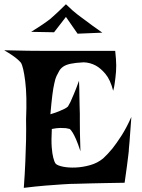

<svg xmlns="http://www.w3.org/2000/svg" viewBox="-60 -907 678 917"><path d="M-40 -667Q28.3 -665 73.7 -664.6Q119.1 -664.1 147.5 -664.1H199.2H490.2Q492.2 -644.5 493.7 -626.5Q495.1 -608.4 495.1 -594.7Q495.1 -578.1 494.1 -564.5Q493.2 -550.8 491.2 -535.2Q489.3 -521.5 487.3 -505.9Q485.4 -490.2 480.5 -473.6Q466.8 -526.4 443.8 -553.7Q420.9 -581.1 397.5 -593.8Q370.1 -608.4 339.8 -609.4Q299.8 -607.4 277.3 -602.5Q254.9 -597.7 242.2 -588.9Q229.5 -580.1 223.1 -568.8Q216.8 -557.6 210 -543.9Q204.1 -532.2 199.2 -507.8Q194.3 -487.3 189.9 -452.1Q185.5 -417 180.7 -361.3Q207 -369.1 223.1 -376Q239.3 -382.8 249 -387.7Q259.8 -393.6 264.6 -398.4Q268.6 -404.3 276.4 -419.9Q282.2 -433.6 292.5 -457Q302.7 -480.5 317.4 -521.5Q319.3 -476.6 319.3 -446.8Q319.3 -417 320.3 -398.4Q320.3 -377 321.3 -364.3V-327.1Q321.3 -306.6 321.8 -272Q322.3 -237.3 324.2 -184.6Q312.5 -220.7 303.2 -241.7Q293.9 -262.7 287.1 -273.4Q279.3 -286.1 273.4 -291Q266.6 -293 254.9 -294.9Q244.1 -295.9 228 -295.9Q211.9 -295.9 187.5 -291Q184.6 -237.3 187 -204.6Q189.5 -171.9 194.3 -154.3Q199.2 -133.8 206.1 -125Q214.8 -116.2 241.2 -110.8Q267.6 -105.5 301.3 -106.9Q335 -108.4 370.1 -118.2Q405.3 -127.9 432.6 -150.4Q453.1 -168.9 476.6 -197.3Q496.1 -221.7 520 -258.8Q543.9 -295.9 567.4 -348.6Q563.5 -304.7 562 -275.9Q560.5 -247.1 558.6 -229.5Q556.6 -209 555.7 -198.2Q555.7 -186.5 552.7 -165Q550.8 -146.5 546.4 -114.7Q542 -83 535.2 -34.2Q489.3 -33.2 448.2 -32.7Q407.2 -32.2 376 -31.2Q338.9 -30.3 307.6 -29.3Q275.4 -29.3 236.3 -26.4Q202.1 -24.4 155.8 -20.5Q109.4 -16.6 53.7 -9.8Q58.6 -76.2 61 -135.3Q63.5 -194.3 64.5 -239.3Q65.4 -292 64.5 -336.9Q69.3 -449.2 60.5 -518.6Q51.8 -587.9 40 -607.4Q34.2 -614.3 23.4 -624Q14.6 -631.8 -1 -642.6Q-16.6 -653.3 -40 -667ZM88.9 -754.9Q115.2 -771.5 132.3 -782.7Q149.4 -793.9 160.2 -801.8Q171.9 -810.5 178.7 -815.4Q184.6 -820.3 195.3 -830.1Q204.1 -837.9 218.8 -851.6Q233.4 -865.2 254.9 -886.7Q289.1 -853.5 308.6 -838.9Q319.3 -830.1 328.1 -824.2Q336.9 -818.4 350.6 -807.6Q362.3 -798.8 381.3 -784.7Q400.4 -770.5 428.7 -751L310.5 -746.1L254.9 -826.2L198.2 -752.9Z"/></svg>

Font: Irish Grover
Style: Regular
Weight: 400
Designer: Squid
Foundry: Font Diner, Inc DBA Sideshow
Version: Version 1.001